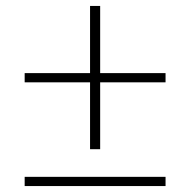

<svg xmlns="http://www.w3.org/2000/svg" viewBox="-20 -626 640 646"><path d="M283 -124V-349H63V-380H283V-606H317V-380H537V-349H317V-124ZM63 0V-31H537V0Z"/></svg>

Font: Plexus Sans ExtraLight
Style: Regular
Weight: 250
Version: Version 2.001;PS 002.001;hotconv 1.0.70;makeotf.lib2.5.58329